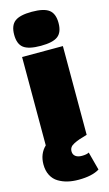

<svg xmlns="http://www.w3.org/2000/svg" viewBox="-142 -772 592 1045"><g transform="rotate(-15 154.0 -249.5)"><path d="M250.5 -554Q222.2 -532.2 153.8 -532.2Q85.4 -532.2 57.1 -554Q28.8 -575.7 28.8 -627.9Q28.8 -680.2 57.4 -702.1Q85.9 -724.1 153.8 -724.1Q221.7 -724.1 250.2 -702.1Q278.8 -680.2 278.8 -627.9Q278.8 -575.7 250.5 -554ZM164.1 225.1Q130.9 225.1 103 218.5Q75.2 211.9 51.3 197.5Q27.3 183.1 13.7 157Q0 130.9 0 95.2Q0 35.6 39.1 -2V-500H269V0Q240.7 8.3 225.3 13.4Q210 18.6 194.3 26.4Q178.7 34.2 172.4 43.7Q166 53.2 166 65.9Q166 84 179 94Q191.9 104 214.8 104Q241.7 104 254.9 96.2L282.2 199.2Q240.7 225.1 164.1 225.1Z"/></g></svg>

Font: Work Sans Black
Style: Regular
Weight: 900
Designer: Wei Huang
Foundry: Wei Huang
Version: Version 2.012